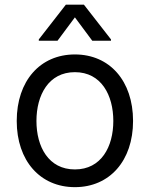

<svg xmlns="http://www.w3.org/2000/svg" viewBox="-20 -784 637 816"><path d="M298.3 11.4C446 11.4 545.5 -100.9 545.5 -269.9C545.5 -440.3 446 -552.6 298.3 -552.6C150.6 -552.6 51.1 -440.3 51.1 -269.9C51.1 -100.9 150.6 11.4 298.3 11.4ZM298.3 -63.9C186.1 -63.9 134.9 -160.5 134.9 -269.9C134.9 -379.3 186.1 -477.3 298.3 -477.3C410.5 -477.3 461.6 -379.3 461.6 -269.9C461.6 -160.5 410.5 -63.9 298.3 -63.9ZM224.4 -610.8 298.3 -710.2 372.2 -610.8H451.7V-616.5L336.6 -764.2H259.9L144.9 -616.5V-610.8Z"/></svg>

Font: Karasuma Gothic
Style: Regular
Weight: 400
Designer: Rasmus Andersson, Ryoko Nishizuka
Foundry: Genbu
Version: Version 1.00